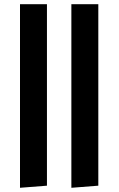

<svg xmlns="http://www.w3.org/2000/svg" viewBox="-20 -750 563 912"><path d="M75 142V-730H203V132ZM319 142V-730H447V132Z"/></svg>

Font: Arima Koshi Bold
Style: Regular
Weight: 700
Designer: Joana Correia and Natanael Gama
Foundry: NDISCOVER
Version: Version 1.019;PS 001.019;hotconv 1.0.88;makeotf.lib2.5.64775